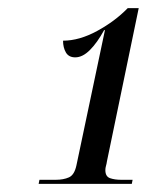

<svg xmlns="http://www.w3.org/2000/svg" viewBox="-20 -839 369 472"><path d="M75 -387 77 -397H117Q136 -397 149.5 -403Q163 -409 168 -433L238 -765H236Q219 -734 201 -716Q183 -698 165 -698Q149 -698 142 -710Q135 -722 135 -739Q175 -739 219 -763Q263 -787 294 -819H321L243 -443Q242 -436 240.5 -431Q239 -426 239 -421Q239 -405 250.5 -401Q262 -397 278 -397H306L304 -387Z"/></svg>

Font: Noto Serif Display ExtraCondensed
Style: Bold Italic
Weight: 700
Width: 2
Italic angle: -12°
Designer: Monotype Design Team
Foundry: Monotype Imaging Inc.
Version: Version 2.009